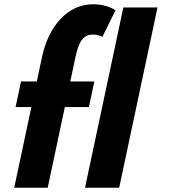

<svg xmlns="http://www.w3.org/2000/svg" viewBox="-20 -895 805 900"><path d="M78.5 -513 53 -393H127L46.7 -15H203.6L283.9 -393H396.7L422.3 -513H309.4L333.1 -624.5C348.1 -694.9 366.6 -733 416 -733C435.6 -733 450 -727.2 459.9 -722.2L521.5 -846.9C501.6 -859.7 466.8 -875 416.5 -875C299.3 -875 209.7 -777.3 177.3 -629.5L152.5 -513ZM538.7 -15 718.3 -860H558.2L378.5 -15Z"/></svg>

Font: Hussar Nova
Style: RgIta
Weight: 700
Foundry: Cannot Into Space Fonts
Version: Version 0.99